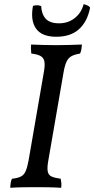

<svg xmlns="http://www.w3.org/2000/svg" viewBox="-20 -891 449 914"><path d="M189 -549Q195 -583 191 -600Q187 -617 172 -625Q157 -633 129 -636Q128 -646 127.5 -656.5Q127 -667 128 -679Q156 -678 186 -677Q216 -676 248 -676Q280 -676 310 -677Q340 -678 370 -679Q369 -667 367.5 -656.5Q366 -646 361 -636Q336 -632 321 -624Q306 -616 297.5 -599Q289 -582 283 -549L210 -127Q204 -94 207 -76Q210 -58 225 -51Q240 -44 269 -40Q271 -31 272 -19.5Q273 -8 271 3Q241 1 210 0.5Q179 0 150 0Q121 0 88 0.5Q55 1 29 3Q29 -10 31 -21Q33 -32 37 -40Q64 -43 79 -50.5Q94 -58 102 -76Q110 -94 116 -127ZM248 -716Q179 -716 151.5 -755Q124 -794 137 -863Q146 -866 156.5 -866Q167 -866 176 -862Q178 -823 198 -801.5Q218 -780 261 -780Q305 -780 336.5 -805.5Q368 -831 378 -871Q388 -869 396.5 -865Q405 -861 409 -855Q396 -788 356 -752Q316 -716 248 -716Z"/></svg>

Font: Vollkorn
Style: Italic
Weight: 400
Italic angle: -11°
Designer: Friedrich Althausen
Foundry: Friedrich Althausen
Version: Version 5.001